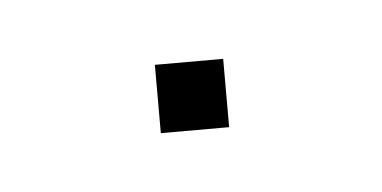

<svg xmlns="http://www.w3.org/2000/svg" viewBox="-23 -57 167 84"><g transform="rotate(-5 61.0 -15.0)"><path d="M76 -30V0H46V-30Z"/></g></svg>

Font: Hepta Slab Thin
Style: Regular
Weight: 250
Designer: Michael LaGattuta
Foundry: Michael LaGattuta
Version: Version 1.100; ttfautohint (v1.8) -l 8 -r 50 -G 200 -x 14 -D